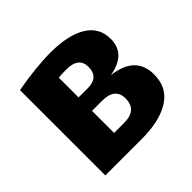

<svg xmlns="http://www.w3.org/2000/svg" viewBox="-141 -692 837 837"><g transform="rotate(-45 277.5 -274.0)"><path d="M387 -292Q523 -276 523 -161Q523 -80 459.5 -40Q396 0 286 0H61V-526Q180 -548 271 -548Q379 -548 439 -511.5Q499 -475 499 -404Q499 -311 387 -292ZM268 -447Q237 -447 219 -445V-323H275Q344 -323 344 -386Q344 -447 268 -447ZM281 -104Q361 -104 361 -175Q361 -240 282 -240H219V-104Z"/></g></svg>

Font: Fira Sans
Style: Bold
Weight: 700
Designer: bBox Type GmbH & Carrois Corporate GbR & Edenspiekermann AG
Foundry: bBox Type GmbH & Carrois Corporate GbR & Edenspiekermann AG
Version: Version 4.301;PS 004.301;hotconv 1.0.88;makeotf.lib2.5.64775